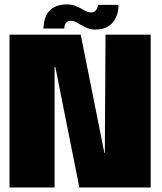

<svg xmlns="http://www.w3.org/2000/svg" viewBox="-20 -828 715 848"><path d="M22 0H221V-531.5H224.5L330.5 0H645.5V-675H446L443 -152.5H441L336.5 -675H22ZM400 -697.5Q427.5 -697.5 445.5 -705.2Q463.5 -713 474.8 -725.2Q486 -737.5 492.5 -751.8Q499 -766 501.5 -780.8Q504 -795.5 503 -806.5H412.5Q412.5 -800.5 409.5 -792.2Q406.5 -784 399.5 -778.5Q392.5 -773 381.5 -773Q371 -773 360.2 -778.2Q349.5 -783.5 337.2 -790.8Q325 -798 310.2 -803.2Q295.5 -808.5 276.5 -808.5Q249 -808.5 230.2 -801.2Q211.5 -794 200 -782.2Q188.5 -770.5 182.5 -756Q176.5 -741.5 174.5 -727.5Q172.5 -713.5 171.5 -702H264Q264 -708.5 266.2 -716.8Q268.5 -725 275.2 -730.5Q282 -736 294.5 -736Q305 -736 316 -730Q327 -724 339.5 -716.8Q352 -709.5 366.5 -703.5Q381 -697.5 400 -697.5Z"/></svg>

Font: Anybody Condensed Black
Style: Regular
Weight: 900
Width: 3
Designer: Tyler Finck
Foundry: Etcetera Type Company
Version: Version 1.113;gftools[0.9.25]